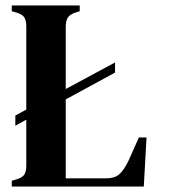

<svg xmlns="http://www.w3.org/2000/svg" viewBox="-20 -681 626 701"><path d="M23 0V-21L43 -27Q64 -34 70 -45.5Q76 -57 76 -78V-244L36 -222V-259L76 -281V-584Q76 -604 70 -615.5Q64 -627 44 -634L23 -640V-661H271V-640L252 -634Q233 -627 226.5 -615Q220 -603 220 -582V-356L400 -453V-416L220 -318V-30H367Q401 -30 418 -47Q435 -64 450 -96L487 -179H515L505 0Z"/></svg>

Font: DeepMind Serif Text
Style: Regular
Weight: 400
Designer: Frank Grießhammer / Modifications: Colophon Foundry
Foundry: Colophon Foundry
Version: Version 5.003; ttfautohint (v1.8.2)